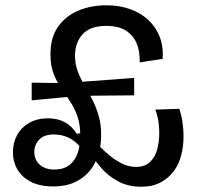

<svg xmlns="http://www.w3.org/2000/svg" viewBox="-20 -693 757 727"><path d="M181 13Q110 13 69.5 -23Q29 -59 29 -117Q29 -153 45 -182Q61 -211 91 -228Q121 -245 162 -245Q199 -245 226 -230Q253 -215 271 -186L286 -189V-134Q264 -161 238 -172.5Q212 -184 185 -184Q147 -184 128.5 -164.5Q110 -145 110 -118Q110 -88 130.5 -69.5Q151 -51 186 -51Q220 -51 242 -67.5Q264 -84 274 -113Q284 -142 284 -179Q284 -222 273 -253Q262 -284 245 -309.5Q228 -335 211 -360Q194 -385 182.5 -415Q171 -445 171 -487Q171 -551 200 -592Q229 -633 277 -653Q325 -673 383 -673Q432 -673 472.5 -658.5Q513 -644 541.5 -617.5Q570 -591 584.5 -554Q599 -517 596 -470L509 -457Q510 -499 497 -529.5Q484 -560 456 -577.5Q428 -595 383 -595Q321 -595 292.5 -563Q264 -531 264 -483Q264 -451 274 -424Q284 -397 299 -371Q314 -345 328.5 -317.5Q343 -290 353 -257Q363 -224 363 -182Q363 -142 352 -106.5Q341 -71 318.5 -44.5Q296 -18 262 -2.5Q228 13 181 13ZM100 -313V-380L251 -378L255 -328ZM515 14Q465 14 428 -6Q391 -26 366.5 -53.5Q342 -81 329 -103L315 -109L333 -163Q344 -152 360.5 -135.5Q377 -119 398.5 -101.5Q420 -84 444.5 -72.5Q469 -61 495 -61Q529 -61 548.5 -80Q568 -99 575.5 -128.5Q583 -158 583 -189Q583 -204 581.5 -219.5Q580 -235 576.5 -250.5Q573 -266 568 -278L659 -281Q667 -257 671 -229.5Q675 -202 675 -178Q675 -141 666.5 -106.5Q658 -72 638.5 -45.5Q619 -19 588.5 -2.5Q558 14 515 14ZM263 -330 259 -381 488 -398V-332Z"/></svg>

Font: Bricolage Grotesque
Style: Regular
Weight: 400
Designer: Mathieu Triay
Foundry: Atelier Triay
Version: Version 1.001;gftools[0.9.33.dev8+g029e19f]